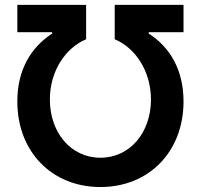

<svg xmlns="http://www.w3.org/2000/svg" viewBox="-20 -747 813 777"><path d="M50.1 -336.3C50.1 -133.5 189.6 9.9 386.4 9.9C583.1 9.9 722.7 -133.5 722.7 -336.3C722.7 -463.4 668.3 -556.1 581.7 -611.2V-616.8H722.7V-727.3H444.2V-588.1C526.6 -554 590.9 -460.2 590.9 -344.5C590.9 -210.6 506 -108.7 386.4 -108.7C266.7 -108.7 181.8 -210.6 181.8 -344.5C181.8 -460.2 246.1 -554 328.5 -588.1V-727.3H50.1V-616.8H191.1V-611.2C104.4 -555 50.1 -463.4 50.1 -336.3Z"/></svg>

Font: Margiela Sans Semi Bold
Style: Regular
Weight: 600
Designer: Stefan Endress, Andreas Faust
Version: Version 1.100;FEAKit 1.0